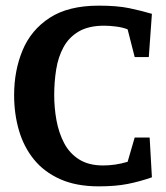

<svg xmlns="http://www.w3.org/2000/svg" viewBox="-20 -649 588 680"><path d="M330 11Q250 11 193 -14.5Q136 -40 100 -84.5Q64 -129 47 -187.5Q30 -246 30 -312Q30 -399 60 -471Q90 -543 156 -586Q222 -629 330 -629Q395 -629 438 -620Q481 -611 518 -600L507 -447H457L432 -545Q415 -552 391.5 -555Q368 -558 349 -558Q294 -558 259 -537.5Q224 -517 205 -482Q186 -447 179 -403Q172 -359 172 -312Q172 -267 180 -223Q188 -179 207 -142.5Q226 -106 260 -84.5Q294 -63 345 -63Q365 -63 387 -66Q409 -69 432 -76L457 -162H510L518 -21Q475 -6 432 2.5Q389 11 330 11Z"/></svg>

Font: Manuale
Style: Regular
Weight: 400
Designer: Eduardo Tunni / Pablo Cosgaya
Foundry: Eduardo Tunni / Pablo Cosgaya
Version: Version 1.002